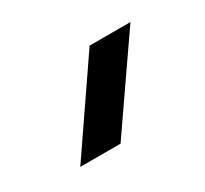

<svg xmlns="http://www.w3.org/2000/svg" viewBox="-51 -780 305 285"><g transform="rotate(-30 101.5 -637.5)"><path d="M122 -712H192L89 -563H20Z"/></g></svg>

Font: Nata Sans
Style: Regular
Weight: 400
Designer: Daniel Uzquiano Cruz
Version: Version 1.001